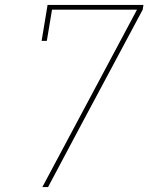

<svg xmlns="http://www.w3.org/2000/svg" viewBox="-20 -755 640 775"><path d="M151 0 533 -716H190L169 -590H148L172 -735H559L556 -716L301 -239L174 0Z"/></svg>

Font: Iosevka Curly Slab ThExObl
Style: Regular
Weight: 100
Width: 7
Italic angle: -9°
Monospace: yes
Designer: Belleve Invis
Foundry: Belleve Invis
Version: Version 11.1.0; ttfautohint (v1.8.3)